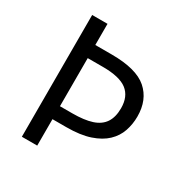

<svg xmlns="http://www.w3.org/2000/svg" viewBox="-165 -845 936 975"><g transform="rotate(30 302.5 -357.0)"><path d="M554 -382Q554 -337 540 -296Q526 -255 493 -223.5Q460 -192 405 -173.5Q350 -155 268 -155H187V0H97V-714H187V-590H283Q428 -590 491 -535Q554 -480 554 -382ZM259 -231Q329 -231 373.5 -245.5Q418 -260 439.5 -292.5Q461 -325 461 -377Q461 -446 417.5 -479.5Q374 -513 276 -513H187V-231Z"/></g></svg>

Font: Noto Sans Hebrew
Style: Regular
Weight: 400
Designer: Monotype Design Team
Foundry: Monotype Imaging Inc.
Version: Version 2.003